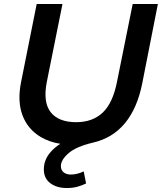

<svg xmlns="http://www.w3.org/2000/svg" viewBox="-20 -720 816 968"><path d="M649 -700H776L697 -299Q672 -174 610 -99Q548 -24 449 -1Q364 19 325.5 52.5Q287 86 287 117Q287 138 301 149Q315 160 337 160Q354 160 371 155.5Q388 151 402 144L414 205Q394 215 370 221.5Q346 228 317 228Q266 228 233.5 203.5Q201 179 201 134Q201 86 234 48Q253 25 284 5Q228 -4 186 -29Q120 -68 93.5 -138.5Q67 -209 86 -305L165 -700H295L216 -307Q196 -205 235.5 -154.5Q275 -104 364 -104Q447 -104 498 -152.5Q549 -201 570 -308Z"/></svg>

Font: Montserrat Thin SemiBold
Style: Italic
Weight: 600
Italic angle: -11.3°
Version: Version 9.000